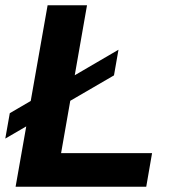

<svg xmlns="http://www.w3.org/2000/svg" viewBox="-29 -706 640 726"><path d="M30 0 151 -686H300L202 -127H546L524 0ZM-9 -182 8 -278 419 -518 402 -421Z"/></svg>

Font: Archivo SemiBold
Style: Bold Italic
Weight: 700
Italic angle: -10°
Version: Version 2.001